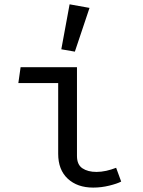

<svg xmlns="http://www.w3.org/2000/svg" viewBox="-20 -848 655 880"><path d="M246.7 -467.2H64.1L74.4 -540H332.8V-133.3Q332.8 -93.3 357.7 -76.7Q382.6 -60 422.1 -60Q443.6 -60 466.9 -65.1Q490.3 -70.3 512.3 -79L535.4 -15.9Q517.4 -6.2 480.8 2.8Q444.1 11.8 407.2 11.8Q334.4 11.8 290.5 -29Q246.7 -69.7 246.7 -143.1ZM299 -828.2 390.3 -811.8 323.1 -611.3 261 -622.1Z"/></svg>

Font: FiraCode Nerd Font Mono
Style: Regular
Weight: 400
Monospace: yes
Designer: Carrois Corporate, Edenspiekermann AG, Nikita Prokopov
Foundry: Carrois Corporate, Edenspiekermann AG, Nikita Prokopov
Version: Version 6.002;Nerd Fonts 3.4.0